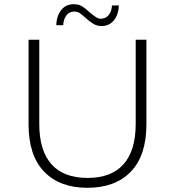

<svg xmlns="http://www.w3.org/2000/svg" viewBox="-20 -889 833 914"><path d="M396 5Q264 5 190 -72Q116 -149 116 -297V-700H167V-299Q167 -171 226 -106Q284 -42 397 -42Q509 -42 567 -106Q626 -171 626 -299V-700H677V-297Q677 -149 603 -72Q529 5 396 5ZM463 -765Q441 -765 424 -776Q406 -787 387 -804Q372 -818 359 -827Q348 -834 334 -834Q311 -834 297 -817Q282 -798 281 -769H248Q249 -813 272 -842Q294 -869 331 -869Q354 -869 371 -859Q386 -850 407 -830Q421 -818 436 -808Q447 -800 460 -800Q483 -800 497 -817Q512 -835 513 -863H546Q544 -819 522 -792Q500 -765 463 -765Z"/></svg>

Font: Montserrat Light Alt1
Style: Light
Weight: 500
Designer: Differentunic
Foundry: Julieta Ulanovsky
Version: 0.1